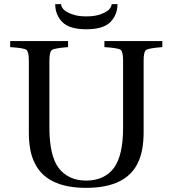

<svg xmlns="http://www.w3.org/2000/svg" viewBox="-20 -890 831 925"><path d="M246 -870H274Q275 -858 285 -846Q295 -834 324 -822.5Q353 -811 396 -811Q439 -811 468 -822.5Q497 -834 507 -846Q517 -858 518 -870H546Q546 -819 512 -784Q478 -749 396 -749Q314 -749 280 -784Q246 -819 246 -870ZM29 -663V-692H308V-663Q243 -658 230.5 -649.5Q218 -641 218 -599V-275Q218 -140 263 -80Q310 -20 395 -20Q482 -20 528 -80Q573 -140 573 -275V-599Q573 -641 561 -650Q549 -659 483 -663V-692H762V-663Q697 -658 684.5 -649.5Q672 -641 672 -599V-255Q672 -163 645 -107Q588 15 395 15Q203 15 146 -107Q119 -161 119 -253V-599Q119 -641 107 -650Q95 -659 29 -663Z"/></svg>

Font: Linguistics Pro
Style: Regular
Weight: 400
Designer: Stefan Peev, Context Ltd
Foundry: Stefan Peev, Context Ltd
Version: Version 001.000